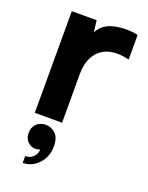

<svg xmlns="http://www.w3.org/2000/svg" viewBox="-140 -573 676 879"><g transform="rotate(20 198.5 -134.0)"><path d="M184.6 -438.5Q183.6 -452.1 177.7 -495.1Q147.5 -495.1 56.6 -495.1Q56.6 -463.9 56.6 -371.1Q56.6 -278.3 56.6 0Q89.8 0 189.5 0Q189.5 -58.6 189.5 -235.4Q189.5 -319.3 238.3 -358.4Q288.1 -397.5 377 -376Q377 -416 377 -496.1Q349.6 -502 321.3 -502Q293 -502 263.7 -496.1Q207 -483.4 184.6 -438.5ZM124 34.2Q96.7 34.2 79.1 50.8Q61.5 68.4 61.5 95.7Q61.5 123 78.1 138.7Q93.8 154.3 116.2 154.3Q122.1 154.3 127 152.3Q132.8 151.4 136.7 149.4Q138.7 168 123 184.6Q108.4 201.2 83 201.2Q83 211.9 83 234.4Q127 234.4 159.2 200.2Q191.4 166 191.4 115.2Q191.4 71.3 169.9 52.7Q149.4 34.2 124 34.2Z"/></g></svg>

Font: BM-Biotif
Style: Bold
Weight: 400
Designer: Deni Anggara
Version: Version 1.000;PS 001.000;hotconv 1.0.88;makeotf.lib2.5.64776